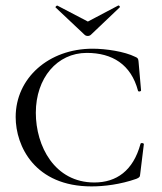

<svg xmlns="http://www.w3.org/2000/svg" viewBox="-20 -654 578 686"><path d="M282 -530C288 -524 299 -524 305 -530L407 -627C411 -630 405 -636 402 -634L294 -577L185 -634C183 -635 176 -629 179 -627ZM311 -480C154 -480 36 -375 36 -236C36 -131 105 12 307 12C352 12 410 5 467 -15C479 -20 480 -22 481 -33L494 -139C494 -143 483 -145 482 -140C456 -44 396 -2 317 -2C175 -2 108 -132 108 -251C108 -375 184 -465 290 -465C381 -465 448 -424 473 -330C474 -325 484 -327 484 -331L475 -434C474 -444 473 -447 463 -451C425 -470 358 -480 311 -480Z"/></svg>

Font: Cormorant SC
Style: Regular
Weight: 400
Designer: Christian Thalmann (Catharsis Fonts)
Version: Version 1.000;PS 001.000;hotconv 1.0.70;makeotf.lib2.5.58329